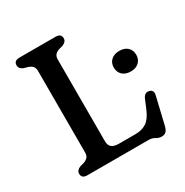

<svg xmlns="http://www.w3.org/2000/svg" viewBox="-165 -835 954 989"><g transform="rotate(-30 311.5 -340.5)"><path d="M307.5 -642 285.5 -636Q269 -631 259.8 -621.2Q250.5 -611.5 250.5 -592V-105.5Q250.5 -59.5 305 -59.5H404Q443.5 -59.5 470 -76.8Q496.5 -94 516 -139.5L539.5 -195.5Q552 -222 575.5 -217Q603.5 -211.5 594.5 -177.5L557 -19.5Q552 0.5 542.8 9.8Q533.5 19 516.5 19Q499.5 19 484.5 9.5Q469.5 0 447.5 0H84.5Q51.5 0 51.5 -27.5Q51.5 -48 76 -58L98 -64Q114 -69 123.5 -78.8Q133 -88.5 133 -108V-592Q133 -611.5 123.5 -621.2Q114 -631 98 -636L76 -642Q51.5 -652 51.5 -672.5Q51.5 -700 84.5 -700H299Q332 -700 332 -672.5Q332 -652 307.5 -642ZM546.5 -351Q515.5 -351 497.5 -367.8Q479.5 -384.5 479.5 -412.5Q479.5 -439.5 497.5 -456.2Q515.5 -473 546.5 -473Q577.5 -473 595.2 -456.2Q613 -439.5 613 -412.5Q613 -385 595.2 -368Q577.5 -351 546.5 -351Z"/></g></svg>

Font: Fraunces 9pt S100
Style: Regular
Weight: 400
Version: Version 1.000; ttfautohint (v1.8.3)